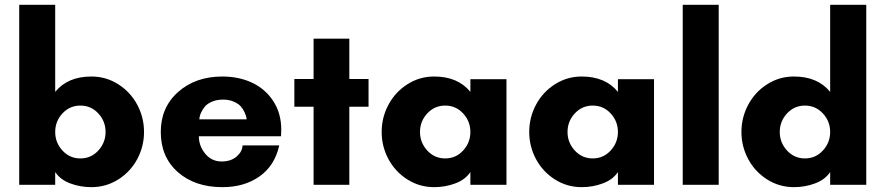

<svg xmlns="http://www.w3.org/2000/svg" viewBox="-20 -770 3689 800"><path d="M240.2 -297.4Q210 -264.6 210 -220.2Q210 -175.8 240.2 -142.8Q270.5 -109.9 314.9 -109.9Q359.4 -109.9 389.6 -142.8Q419.9 -175.8 419.9 -220.2Q419.9 -264.6 389.6 -297.4Q359.4 -330.1 314.9 -330.1Q270.5 -330.1 240.2 -297.4ZM210 0H60.1V-750H210V-387.2Q262.2 -451.2 360.8 -451.2Q421.9 -451.2 472.7 -418.9Q523.4 -386.7 551.8 -333.7Q580.1 -280.8 580.1 -220.2Q580.1 -159.7 551.8 -106.9Q523.4 -54.2 472.7 -22.2Q421.9 9.8 360.8 9.8Q314 9.8 272.5 -5.9Q231 -21.5 210 -53.2Z M810.5 -272.9H1007.8Q1007.3 -276.4 1006.3 -281.7Q1005.4 -287.1 999.3 -301.3Q993.2 -315.4 983.6 -326.4Q974.1 -337.4 954.6 -346.2Q935.1 -355 909.7 -355Q883.3 -355 863.3 -346.4Q843.3 -337.9 833.7 -325.9Q824.2 -314 818.4 -302Q812.5 -290 811.5 -281.2ZM1151.9 -230Q1151.9 -225.6 1151.4 -216.1Q1150.9 -206.5 1150.9 -202.1H808.6Q808.6 -161.6 835.2 -129.4Q861.8 -97.2 903.8 -97.2Q941.9 -97.2 965.8 -117.7Q989.7 -138.2 990.7 -164.1H1143.6Q1124.5 -79.1 1061 -34.7Q997.6 9.8 906.7 9.8Q792 9.8 720.9 -53Q649.9 -115.7 649.9 -220.2Q649.9 -322.8 722.4 -387Q794.9 -451.2 906.7 -451.2Q974.6 -451.2 1029.5 -425.8Q1084.5 -400.4 1118.2 -349.4Q1151.9 -298.3 1151.9 -230Z M1435.5 -325.2V0H1286.6V-325.2H1206.5V-440.9H1286.6V-608.9H1435.5V-440.9H1515.6V-325.2Z M1909.7 -142.8Q1939.9 -175.8 1939.9 -220.2Q1939.9 -264.6 1909.7 -297.4Q1879.4 -330.1 1835 -330.1Q1790.5 -330.1 1760.3 -297.4Q1730 -264.6 1730 -220.2Q1730 -175.8 1760.3 -142.8Q1790.5 -109.9 1835 -109.9Q1879.4 -109.9 1909.7 -142.8ZM2090.3 -439.9V0H1939.9V-53.2Q1918.9 -21.5 1877.2 -5.9Q1835.4 9.8 1789.1 9.8Q1728 9.8 1677.5 -22.2Q1627 -54.2 1598.6 -106.9Q1570.3 -159.7 1570.3 -220.2Q1570.3 -280.8 1598.6 -333.7Q1627 -386.7 1677.5 -418.9Q1728 -451.2 1789.1 -451.2Q1887.7 -451.2 1939.9 -387.2V-439.9Z M2524.4 -142.8Q2554.7 -175.8 2554.7 -220.2Q2554.7 -264.6 2524.4 -297.4Q2494.1 -330.1 2449.7 -330.1Q2405.3 -330.1 2375 -297.4Q2344.7 -264.6 2344.7 -220.2Q2344.7 -175.8 2375 -142.8Q2405.3 -109.9 2449.7 -109.9Q2494.1 -109.9 2524.4 -142.8ZM2705.1 -439.9V0H2554.7V-53.2Q2533.7 -21.5 2491.9 -5.9Q2450.2 9.8 2403.8 9.8Q2342.8 9.8 2292.2 -22.2Q2241.7 -54.2 2213.4 -106.9Q2185.1 -159.7 2185.1 -220.2Q2185.1 -280.8 2213.4 -333.7Q2241.7 -386.7 2292.2 -418.9Q2342.8 -451.2 2403.8 -451.2Q2502.4 -451.2 2554.7 -387.2V-439.9Z M2974.6 0H2824.7V-750H2974.6Z M3408.7 -142.8Q3439 -175.8 3439 -220.2Q3439 -264.6 3408.7 -297.4Q3378.4 -330.1 3334 -330.1Q3289.6 -330.1 3259.3 -297.4Q3229 -264.6 3229 -220.2Q3229 -175.8 3259.3 -142.8Q3289.6 -109.9 3334 -109.9Q3378.4 -109.9 3408.7 -142.8ZM3589.4 -750V0H3439V-53.2Q3418 -21.5 3376.2 -5.9Q3334.5 9.8 3288.1 9.8Q3227.1 9.8 3176.5 -22.2Q3126 -54.2 3097.7 -106.9Q3069.3 -159.7 3069.3 -220.2Q3069.3 -280.8 3097.7 -333.7Q3126 -386.7 3176.5 -418.9Q3227.1 -451.2 3288.1 -451.2Q3386.7 -451.2 3439 -387.2V-750Z"/></svg>

Font: Glacial Indifference
Style: Bold
Weight: 700
Version: Version 1.001